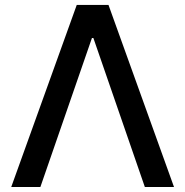

<svg xmlns="http://www.w3.org/2000/svg" viewBox="-20 -747 740 767"><path d="M141.3 0H24.9L286.6 -727.3H413.4L675.1 0H558.6L353 -595.2H347.3Z"/></svg>

Font: InterMG Medium
Style: Regular
Weight: 500
Designer: Rasmus Andersson
Foundry: rsms
Version: Version 3.019;December 26, 2023;FontCreator 15.0.0.2955 64-b